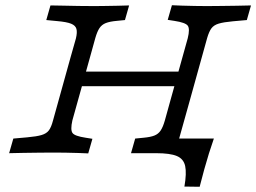

<svg xmlns="http://www.w3.org/2000/svg" viewBox="-20 -592 990 742"><path d="M252.4 -369.4 273.4 -443.5Q279 -466.9 275.4 -480.2Q271.8 -493.5 254.8 -500.4Q237.9 -507.3 200.8 -510.5L158.9 -514.5L175 -571Q192.7 -571 221.8 -570.2Q250.8 -569.4 283.9 -569Q316.9 -568.5 345.2 -568.5H346Q366.9 -568.5 389.9 -569Q412.9 -569.4 435.5 -569.8Q458.1 -570.2 479 -571L462.9 -514.5L430.6 -511.3Q404 -508.9 388.7 -502.8Q373.4 -496.8 364.5 -483.5Q355.6 -470.2 348.4 -445.2L327.4 -369.4ZM187.1 -2.4Q162.1 -2.4 131.9 -2Q101.6 -1.6 71.4 -1.2Q41.1 -0.8 15.3 0L31.5 -56.5L85.5 -61.3Q121.8 -64.5 140.7 -70.2Q159.7 -75.8 169 -88.3Q178.2 -100.8 184.7 -125.8L252.4 -369.4H327.4L259.7 -126.6Q251.6 -90.3 260.1 -78.2Q268.5 -66.1 311.3 -59.7L337.1 -55.6L321 0.8Q305.6 0 281.9 -0.8Q258.1 -1.6 232.7 -2Q207.3 -2.4 184.7 -2.4H187.1ZM258.1 -258.9 275 -315.3H707.3L690.3 -258.9ZM637.9 -201.6 705.6 -444.4Q714.5 -480.6 705.6 -492.7Q696.8 -504.8 654 -511.3L628.2 -515.3L644.4 -571.8Q660.5 -571 683.9 -570.2Q707.3 -569.4 733.1 -569Q758.9 -568.5 780.6 -568.5H778.2Q804 -568.5 834.3 -569Q864.5 -569.4 894.8 -569.8Q925 -570.2 950 -571L933.9 -514.5L879.8 -509.7Q844.4 -506.5 825.4 -500.8Q806.5 -495.2 797.2 -482.7Q787.9 -470.2 780.6 -445.2L712.9 -201.6ZM619.4 -2.4Q598.4 -2.4 575.8 -2Q553.2 -1.6 530.2 -1.2Q507.3 -0.8 486.3 0L502.4 -56.5L534.7 -59.7Q561.3 -62.1 576.6 -68.1Q591.9 -74.2 600.8 -87.5Q609.7 -100.8 616.9 -125.8L637.9 -201.6H712.9L656.5 0L619.4 -2.4ZM486.3 0 573.4 -57.3 658.9 -81.5 671 -57.3 652.4 -56.5H806.5Q796.8 -29 787.5 0.8Q778.2 30.6 769.4 62.5Q760.5 94.4 751.6 129.8L692.7 129Q701.6 77.4 695.6 49.6Q689.5 21.8 663.3 10.9Q637.1 0 583.9 0Z"/></svg>

Font: Playfair 5pt SemiExpanded Light
Style: Italic
Weight: 300
Width: 6
Italic angle: -15.6°
Designer: Claus Eggers Sørensen
Foundry: Claus Eggers Sørensen
Version: Version 2.203